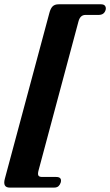

<svg xmlns="http://www.w3.org/2000/svg" viewBox="-37 -751 513 894"><path d="M328.5 -651.5 142.5 42.5Q138 59.5 141.8 66.2Q145.5 73 159.5 73H224.5Q252 73 246 98Q243 108.5 235.8 115.5Q228.5 122.5 214.5 122.5H8.5Q-25.5 122.5 -14.5 81.5L193 -691Q198.5 -712 208.2 -721.5Q218 -731 236 -731H433.5Q447 -731 452.2 -723.5Q457.5 -716 455 -705.5Q448.5 -681.5 422 -681.5H361Q336.5 -681.5 328.5 -651.5Z"/></svg>

Font: Fraunces 144pt S050 Black
Style: Italic
Weight: 900
Italic angle: -16°
Version: Version 1.000; ttfautohint (v1.8.3)